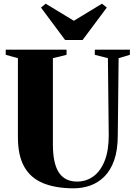

<svg xmlns="http://www.w3.org/2000/svg" viewBox="-20 -1012 731 1040"><path d="M380 8Q281 8 213.2 -20Q145.5 -48 111.2 -109Q77 -170 77 -268.5V-697L11 -715V-743H340.5V-715L266.5 -697V-232Q266.5 -177 275 -138.2Q283.5 -99.5 300.5 -75.2Q317.5 -51 341.8 -39.8Q366 -28.5 397 -28.5Q446.5 -28.5 485.2 -56.2Q524 -84 546.5 -139.8Q569 -195.5 569 -278.5L564.5 -697L493.5 -715V-743H683.5V-715L622.5 -697L618 -280.5Q618 -199.5 598.5 -144.2Q579 -89 545.2 -55.5Q511.5 -22 468.8 -7Q426 8 380 8ZM332.5 -795.5 202 -971 227.5 -992 380 -899.5 532.5 -992 558.5 -971 427.5 -795.5Z"/></svg>

Font: Merriweather 120pt Black
Style: Regular
Weight: 900
Designer: Eben Sorkin
Foundry: Eben Sorkin
Version: Version 2.100